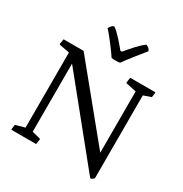

<svg xmlns="http://www.w3.org/2000/svg" viewBox="-222 -1153 1277 1339"><g transform="rotate(30 416.5 -484.0)"><path d="M49.3 -4.4 51.3 0H249L255.9 -39.1L252.4 -45.9L186 -62.5V-611.3L695.3 17.6C715.3 17.6 724.1 0 724.1 0V-666L785.2 -687L790 -724.1L787.6 -728.5H586.9L580.6 -689L583.5 -682.6L667 -665V-171.4L211.4 -728.5H50.3L43.5 -689L46.9 -682.6L128.4 -667.5V-62.5L53.7 -41.5ZM404.3 -784.2C415 -781.2 426.3 -781.2 438 -781.2C449.2 -781.2 460.4 -781.2 473.6 -784.2C489.7 -811.5 593.3 -939 604.5 -952.1C596.7 -971.2 589.8 -977.1 568.8 -984.9C527.3 -955.6 475.6 -893.1 445.8 -857.4H433.1C402.3 -894 351.6 -957.5 311 -983.9C297.9 -978.5 289.6 -972.2 276.9 -949.2C313.5 -911.6 388.2 -810.5 404.3 -784.2Z"/></g></svg>

Font: Trykker
Style: Regular
Weight: 400
Designer: Magnus Gaarde
Foundry: Magnus Gaarde
Version: Version 1.001